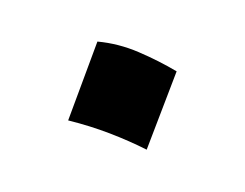

<svg xmlns="http://www.w3.org/2000/svg" viewBox="-44 -238 408 320"><g transform="rotate(-15 159.5 -78.5)"><path d="M143.1 -176.3Q176.3 -164.1 205.1 -141.4Q233.9 -118.7 257.8 -94.2L175.8 19Q151.9 -2.4 123.3 -23.2Q94.7 -43.9 62 -62Z"/></g></svg>

Font: Pinar DS4-SemiBold
Style: Regular
Weight: 600
Designer: Amin Abedi
Version: Version 2.000